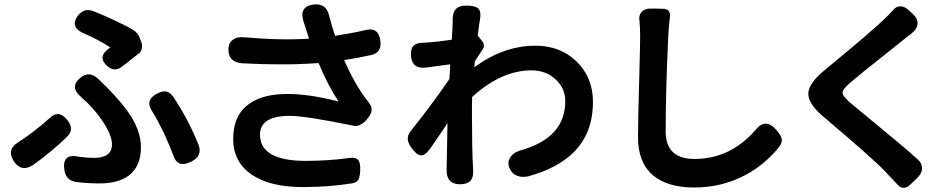

<svg xmlns="http://www.w3.org/2000/svg" viewBox="-20 -821 4431 895"><path d="M444 34Q384 34 334 27Q287 20 280 -29Q268 -109 351 -90Q389 -85 418 -85Q502 -85 502 -148Q502 -188 463 -249Q431 -298 391 -338Q382 -347 361 -366Q359 -368 358 -369Q303 -415 354 -458Q397 -494 440 -451Q446 -445 458 -433.5Q470 -422 476 -416Q556 -336 596 -270Q637 -200 637 -134Q637 -44 578 -1Q529 34 444 34ZM46 -67Q8 -123 64 -157Q142 -208 211 -270Q254 -313 295 -260Q328 -219 293 -184Q268 -159 222 -120Q176 -81 134 -52Q81 -17 46 -67ZM786 -102Q768 -148 745 -199Q715 -261 690 -301Q653 -354 713 -385Q737 -397 753 -395Q771 -392 786 -372Q858 -265 906 -145Q924 -95 874 -69Q840 -51 818.5 -58.5Q797 -66 786 -102ZM479 -514Q434 -555 485 -593Q486 -594 488 -595Q493 -599 494 -600Q441 -635 370 -666Q338 -679 330.5 -700.5Q323 -722 344 -749Q372 -784 413 -770Q470 -747 503 -731Q565 -703 602 -681Q623 -667 632 -643L638 -627Q644 -612 641 -596Q638 -581 630 -574Q614 -561 574 -530Q556 -516 548 -510Q513 -483 479 -514Z M1392 51Q1240 51 1155 -6Q1067 -65 1067 -173Q1067 -288 1146 -340Q1209 -383 1320 -383Q1415 -383 1542 -352Q1554 -349 1558 -348Q1508 -424 1465 -527Q1362 -520 1275 -521Q1206 -521 1108 -526Q1046 -531 1045 -588Q1044 -621 1066 -636Q1086 -651 1121 -647Q1293 -632 1421 -641Q1420 -644 1418 -649Q1406 -687 1401 -702Q1399 -709 1396 -717Q1371 -791 1442 -800Q1502 -807 1515 -745Q1528 -695 1542 -654Q1626 -667 1680 -680Q1744 -698 1753 -631Q1761 -575 1709 -564Q1649 -551 1584 -541Q1625 -448 1672 -379Q1678 -371 1690 -355Q1697 -346 1700 -342Q1711 -329 1712 -312.5Q1713 -296 1703 -282L1693 -268Q1681 -251 1662 -241Q1644 -231 1633 -234Q1404 -281 1331 -281Q1192 -281 1192 -193Q1192 -73 1400 -71Q1509 -71 1603 -84Q1637 -90 1650 -75Q1661 -61 1659 -24Q1657 5 1651 16Q1643 30 1619 34Q1513 51 1392 51Z M2125 38Q2059 38 2062 -33Q2063 -72 2064 -140Q2065 -207 2066 -247Q2018 -174 1985 -128Q1962 -96 1942 -97Q1922 -98 1898 -132Q1881 -156 1881 -172Q1879 -191 1896 -212Q1999 -341 2075 -453L2079 -521Q2069 -520 2047 -517Q1994 -510 1966 -506Q1902 -498 1896 -558Q1893 -592 1907 -607Q1921 -622 1955 -622Q1958 -622 1964.5 -622.5Q1971 -623 1975 -623Q2018 -626 2086 -636Q2087 -648 2088 -669Q2090 -704 2090 -711Q2090 -714 2090 -717Q2088 -758 2103.5 -777Q2119 -796 2158 -795Q2198 -794 2211 -779.5Q2224 -765 2217 -727Q2216 -721 2214 -710Q2209 -674 2207 -655L2227 -630Q2243 -609 2230 -591Q2219 -574 2193 -535Q2193 -530 2192.5 -521Q2192 -512 2191 -507Q2327 -608 2476 -608Q2590 -608 2666 -536Q2744 -461 2744 -346Q2744 -200 2653 -110Q2578 -36 2442 1Q2414 7 2392 -1Q2369 -9 2357 -33Q2341 -66 2362 -92Q2380 -115 2420 -124Q2615 -184 2615 -349Q2615 -408 2572 -449Q2527 -493 2457 -493Q2317 -493 2181 -369Q2181 -355 2180 -327Q2180 -301 2180 -288Q2180 -128 2185 -36Q2185 -35 2185 -33Q2193 38 2125 38Z M3216 53Q3092 53 3025 -3Q2954 -62 2954 -182Q2954 -255 2960 -465Q2964 -614 2964 -650.5Q2964 -687 2961 -723Q2956 -749 2971 -765.5Q2986 -782 3014 -781H3029L3072 -780Q3088 -780 3096.5 -770.5Q3105 -761 3103 -744Q3097 -694 3095 -651Q3083 -401 3083 -209Q3083 -80 3217 -80Q3383 -80 3500 -213Q3548 -276 3601 -213Q3621 -189 3624 -174Q3627 -156 3611 -135Q3547 -56 3460 -8Q3349 53 3216 53Z M4167 43Q4158 34 4141 15Q4117 -9 4106 -22Q4047 -84 3816 -279Q3745 -340 3748 -388Q3751 -434 3825 -495Q3835 -503 3859 -523Q4042 -674 4099 -729Q4125 -753 4143 -774Q4157 -791 4176 -791.5Q4195 -792 4213 -776L4233 -758Q4258 -736 4257 -711Q4256 -686 4228 -664Q4222 -660 4211 -651Q4205 -646 4202 -644Q4181 -627 4122 -580Q3989 -475 3946 -438Q3907 -405 3907.5 -388.5Q3908 -372 3948 -338Q3967 -322 4022 -277Q4187 -142 4258 -78Q4279 -59 4278 -35Q4277 -11 4254 10L4247 17L4217 45Q4205 55 4191.5 54.5Q4178 54 4167 43Z"/></svg>

Font: GenSenRounded TW B
Style: Regular
Weight: 700
Version: Version 1.501;PS 1;hotconv 16.6.51;makeotf.lib2.5.65220